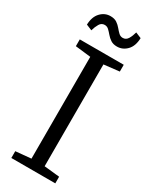

<svg xmlns="http://www.w3.org/2000/svg" viewBox="-238 -989 829 1042"><g transform="rotate(30 177.0 -468.0)"><path d="M135.5 -51.5V-689.5L39 -700.5V-743H314.5V-700.5L218 -689.5V-51.5L314.5 -41.5V0H39V-42.5ZM232.5 -810Q208.5 -810 192.8 -820.5Q177 -831 165.8 -844.5Q154.5 -858 143.5 -868.5Q132.5 -879 117.5 -879Q97.5 -879 86.5 -860.5Q75.5 -842 68.5 -817L32.5 -832Q34 -881.5 59.8 -908.8Q85.5 -936 121 -936Q146 -936 161.5 -925.5Q177 -915 188.2 -901.2Q199.5 -887.5 210.5 -877Q221.5 -866.5 236.5 -866.5Q256.5 -866.5 267.8 -885.2Q279 -904 285.5 -929L321.5 -914Q320 -863.5 294 -836.8Q268 -810 232.5 -810Z"/></g></svg>

Font: Merriweather 20pt Light
Style: Regular
Weight: 300
Version: Version 2.100